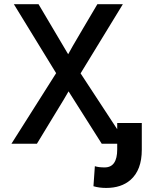

<svg xmlns="http://www.w3.org/2000/svg" viewBox="-20 -694 715 927"><path d="M251 -340.8 35.2 0H158.2Q166 -14.2 234.1 -125Q302.2 -235.8 311 -252.9L471.2 0H591.8L369.1 -339.8L573.2 -673.8H450.2Q443.8 -663.1 380.4 -555.7Q316.9 -448.2 309.1 -432.1L166 -673.8H46.9ZM664.6 -100.1H545.9V27.3Q545.9 114.3 485.4 114.3Q455.6 114.3 438 108.4L431.2 205.1Q458.5 213.4 492.7 213.4Q565.4 213.4 609.9 174.8Q664.6 127 664.6 29.3Z"/></svg>

Font: FAU Chimera Medium
Style: Regular
Weight: 500
Version: Version 1.002;hotconv 1.0.117;makeotfexe 2.5.65602